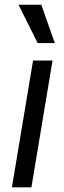

<svg xmlns="http://www.w3.org/2000/svg" viewBox="-20 -806 277 826"><path d="M31.2 0 122.2 -545.5H206L115.1 0ZM142 -620.7 59.7 -785.5H157.7L215.9 -620.7Z"/></svg>

Font: Inter P
Style: Italic
Weight: 400
Italic angle: -9.40001°
Designer: Rasmus Andersson
Foundry: rsms
Version: Version 3.018;git-588b23468